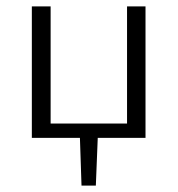

<svg xmlns="http://www.w3.org/2000/svg" viewBox="-20 -433 558 603"><path d="M437 -413V0H287L281 150H236L231 0H80V-413H139V-45H379V-413Z"/></svg>

Font: Isabella Sans
Style: Regular
Weight: 400
Designer: Original fonts by Christian Thalmann (Catharsis Fonts), Modifications by Cristiano Sobral
Version: Version 0.002;July 12, 2020;FontCreator 13.0.0.2655 64-bit; 